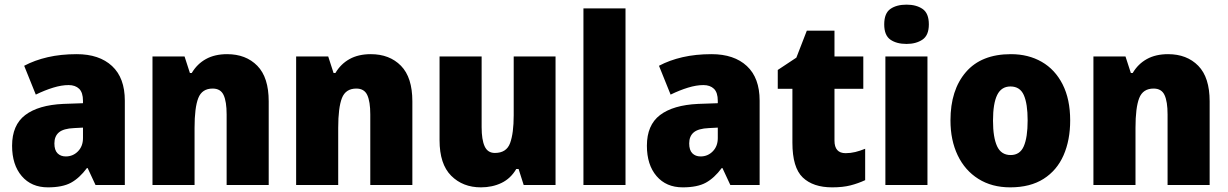

<svg xmlns="http://www.w3.org/2000/svg" viewBox="-20 -796 5282 826"><path d="M310 -563Q407 -563 462 -512Q517 -461 517 -363V0H391L357 -73H354Q322 -30 285.5 -10Q249 10 186 10Q115 10 73.5 -38.5Q32 -87 32 -169Q32 -258 88.5 -301Q145 -344 252 -349L337 -352V-362Q337 -398 320.5 -414Q304 -430 275 -430Q245 -430 209 -419Q173 -408 134 -389L84 -513Q129 -537 185.5 -550Q242 -563 310 -563ZM299 -245Q253 -243 233.5 -226.5Q214 -210 214 -179Q214 -150 227.5 -136.5Q241 -123 263 -123Q294 -123 315.5 -145Q337 -167 337 -202V-247Z M957 -563Q1038 -563 1087 -513Q1136 -463 1136 -360V0H955V-304Q955 -359 942 -387Q929 -415 895 -415Q849 -415 833 -374Q817 -333 817 -246V0H636V-553H774L797 -482H805Q828 -521 866 -542Q904 -563 957 -563Z M1575 -563Q1656 -563 1705 -513Q1754 -463 1754 -360V0H1573V-304Q1573 -359 1560 -387Q1547 -415 1513 -415Q1467 -415 1451 -374Q1435 -333 1435 -246V0H1254V-553H1392L1415 -482H1423Q1446 -521 1484 -542Q1522 -563 1575 -563Z M2370 -553V0H2233L2211 -69H2201Q2177 -28 2137.5 -9Q2098 10 2049 10Q1971 10 1921 -40Q1871 -90 1871 -193V-553H2052V-249Q2052 -195 2065 -166.5Q2078 -138 2109 -138Q2159 -138 2174.5 -180.5Q2190 -223 2190 -300V-553Z M2671 0H2490V-760H2671Z M3041 -563Q3138 -563 3193 -512Q3248 -461 3248 -363V0H3122L3088 -73H3085Q3053 -30 3016.5 -10Q2980 10 2917 10Q2846 10 2804.5 -38.5Q2763 -87 2763 -169Q2763 -258 2819.5 -301Q2876 -344 2983 -349L3068 -352V-362Q3068 -398 3051.5 -414Q3035 -430 3006 -430Q2976 -430 2940 -419Q2904 -408 2865 -389L2815 -513Q2860 -537 2916.5 -550Q2973 -563 3041 -563ZM3030 -245Q2984 -243 2964.5 -226.5Q2945 -210 2945 -179Q2945 -150 2958.5 -136.5Q2972 -123 2994 -123Q3025 -123 3046.5 -145Q3068 -167 3068 -202V-247Z M3618 -137Q3639 -137 3659.5 -142Q3680 -147 3702 -156V-21Q3672 -7 3639 1.5Q3606 10 3560 10Q3478 10 3433.5 -32.5Q3389 -75 3389 -182V-414H3326V-495L3406 -548L3451 -664H3570V-553H3694V-414H3570V-191Q3570 -137 3618 -137Z M3880 -776Q3922 -776 3949 -757.5Q3976 -739 3976 -691Q3976 -644 3948.5 -625.5Q3921 -607 3880 -607Q3837 -607 3810.5 -625.5Q3784 -644 3784 -691Q3784 -739 3810.5 -757.5Q3837 -776 3880 -776ZM3970 -553V0H3789V-553Z M4584 -278Q4584 -193 4555.5 -128Q4527 -63 4469.5 -26.5Q4412 10 4326 10Q4247 10 4189 -26.5Q4131 -63 4100 -128Q4069 -193 4069 -278Q4069 -409 4135.5 -486Q4202 -563 4329 -563Q4404 -563 4461.5 -530Q4519 -497 4551.5 -433Q4584 -369 4584 -278ZM4252 -277Q4252 -205 4269.5 -167Q4287 -129 4328 -129Q4368 -129 4384.5 -167Q4401 -205 4401 -278Q4401 -350 4384.5 -387Q4368 -424 4327 -424Q4288 -424 4270 -387.5Q4252 -351 4252 -277Z M5005 -563Q5086 -563 5135 -513Q5184 -463 5184 -360V0H5003V-304Q5003 -359 4990 -387Q4977 -415 4943 -415Q4897 -415 4881 -374Q4865 -333 4865 -246V0H4684V-553H4822L4845 -482H4853Q4876 -521 4914 -542Q4952 -563 5005 -563Z"/></svg>

Font: Noto Sans Gujarati SemiCondensed Black
Style: Regular
Weight: 900
Width: 4
Designer: Jelle Bosma - Monotype Design Team, Universal Thirst
Foundry: Monotype Imaging Inc.
Version: Version 2.106; ttfautohint (v1.8.4.7-5d5b)